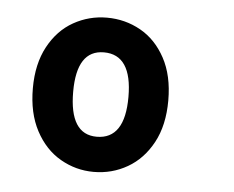

<svg xmlns="http://www.w3.org/2000/svg" viewBox="-35 -745 497 408"><g transform="rotate(5 213.5 -540.5)"><path d="M34 -542Q34 -594 54 -631Q74 -668 107 -686.5Q140 -705 178 -705Q217 -705 250 -686.5Q283 -668 303 -631Q323 -594 323 -541Q323 -488 303 -451Q283 -414 250 -395Q217 -376 178 -376Q140 -376 107 -395Q74 -414 54 -451.5Q34 -489 34 -542ZM238 -541Q238 -631 178 -631Q120 -631 120 -542Q120 -451 178 -451Q238 -451 238 -541Z"/></g></svg>

Font: Fira Sans Extra Condensed Medium
Style: Regular
Weight: 500
Width: 1
Designer: Carrois Corporate & Edenspiekermann AG
Foundry: Carrois Corporate GbR & Edenspiekermann AG
Version: Version 4.203